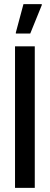

<svg xmlns="http://www.w3.org/2000/svg" viewBox="-20 -913 242 933"><path d="M53 0V-688H149V0ZM57 -750V-755L94 -893H183V-888L127 -750Z"/></svg>

Font: Saira ExtraCondensed SemiBold
Style: Regular
Weight: 600
Width: 2
Designer: Hector Gatti with collaboration of the Omnibus-Type team
Foundry: Omnibus-Type
Version: Version 1.101